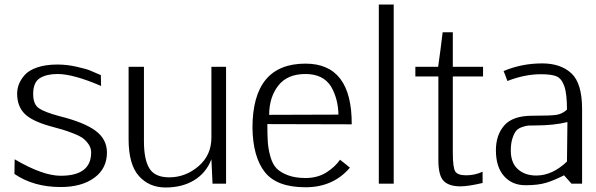

<svg xmlns="http://www.w3.org/2000/svg" viewBox="-20 -814 2643 851"><path d="M235 -528Q277 -528 320.5 -518Q364 -508 378 -502Q392 -496 427 -481Q427 -473 427.5 -456Q428 -439 428 -433Q305 -486 235 -486Q186 -486 156.5 -467.5Q127 -449 127 -397Q127 -352 152 -334.5Q177 -317 244 -299Q353 -272 403.5 -234.5Q454 -197 454 -138Q454 -67 398 -26Q342 15 249 15Q129 15 44 -43Q44 -54 44.5 -75Q45 -96 45 -108Q169 -35 249 -35Q384 -35 384 -138Q384 -158 373 -174Q362 -190 348.5 -200.5Q335 -211 305.5 -222.5Q276 -234 257 -239.5Q238 -245 198 -256Q118 -279 87 -312Q56 -345 56 -399Q56 -420 63.5 -440Q71 -460 89 -481Q107 -502 144.5 -515Q182 -528 235 -528Z M618 -518V-188Q618 -106 642.5 -67Q667 -28 730 -28Q802 -28 859.5 -77Q917 -126 917 -204V-518H982V0H922L917 -108Q894 -48 841 -15.5Q788 17 714 17Q641 17 595.5 -34Q550 -85 550 -197V-518Z M1173 -305 1480 -306Q1479 -376 1447 -431Q1412 -486 1334 -486Q1253 -486 1213 -434Q1173 -382 1173 -305ZM1334 -25Q1388 -25 1427 -50Q1466 -75 1487 -106Q1500 -96 1510 -88Q1520 -80 1524 -76.5Q1528 -73 1531 -71Q1457 16 1334 16Q1207 16 1154 -51Q1101 -118 1099 -247Q1099 -532 1334 -532Q1540 -532 1539 -263L1165 -264Q1165 -215 1167 -184.5Q1169 -154 1178.5 -120Q1188 -86 1205.5 -68Q1223 -50 1255.5 -37.5Q1288 -25 1334 -25Z M1725 0H1659V-794H1725Z M1821 -518H1922Q1926 -543 1932.5 -595Q1939 -647 1942 -671H1987V-518H2121V-475H1987V-139Q1987 -72 1997.5 -54.5Q2008 -37 2046 -37Q2085 -37 2119 -53V-3Q2055 12 2021 12Q1970 12 1946.5 -12Q1923 -36 1923 -104V-475H1821Z M2493 -98 2495 -273Q2435 -258 2353 -258Q2333 -258 2322.5 -257.5Q2312 -257 2294.5 -251Q2277 -245 2268 -234.5Q2259 -224 2251.5 -201.5Q2244 -179 2244 -147Q2244 -92 2275.5 -64Q2307 -36 2357 -36Q2428 -36 2493 -98ZM2560 -331V0H2513L2480 -37Q2437 -15 2401 -4Q2365 7 2309 7Q2250 7 2214 -33.5Q2178 -74 2178 -148Q2178 -216 2215.5 -258.5Q2253 -301 2339 -301Q2421 -301 2446.5 -305Q2472 -309 2493 -328Q2493 -399 2481 -432.5Q2469 -466 2447 -475.5Q2425 -485 2377 -485Q2306 -485 2229 -455Q2216 -491 2212 -499Q2292 -533 2383 -533Q2465 -533 2512.5 -489Q2560 -445 2560 -331Z"/></svg>

Font: Afta sans
Style: Regular
Weight: 400
Designer: par.qink
Foundry: Oriol Esparraguera Font
Version: Version 1.000